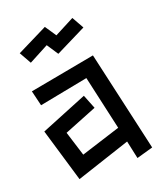

<svg xmlns="http://www.w3.org/2000/svg" viewBox="-139 -823 793 937"><g transform="rotate(-20 257.0 -354.0)"><path d="M184 -645 82 -591 47 -653 206 -732 245 -674 347 -727 382 -665 223 -586ZM392 -69 111 24 29 -253 270 -351 299 -278 129 -210 169 -82 374 -147 311 -428 58 -379 39 -458 379 -521 497 0 412 24Z"/></g></svg>

Font: Stick
Style: Regular
Weight: 400
Designer: Fontworks Inc.
Foundry: Fontworks Inc.
Version: Version 1.100